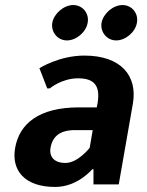

<svg xmlns="http://www.w3.org/2000/svg" viewBox="-20 -730 580 760"><path d="M363 -305H293C133 -305 57 -240 40 -145C24 -55 78 10 198 10C288 10 345 -60 345 -60H350V0H450L506 -320C525 -430 459 -510 314 -510C214 -510 136 -460 136 -460L167 -380H177C177 -380 224 -420 289 -420C354 -420 378 -390 366 -320ZM335 -145C335 -145 289 -85 239 -85C194 -85 174 -110 180 -145C188 -190 217 -215 277 -215H347ZM270 -710C233 -710 194 -677 187 -640C181 -603 208 -570 245 -570C282 -570 321 -603 327 -640C334 -677 307 -710 270 -710ZM465 -710C428 -710 389 -677 382 -640C376 -603 403 -570 440 -570C477 -570 516 -603 522 -640C529 -677 502 -710 465 -710Z"/></svg>

Font: Scada
Style: Bold Italic
Weight: 700
Designer: Jovanny Lemonad
Foundry: Jovanny Lemonad
Version: Version 3.005